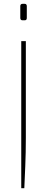

<svg xmlns="http://www.w3.org/2000/svg" viewBox="-20 -746 246 1003"><path d="M98 -640Q86 -640 86 -652V-714Q86 -726 98 -726H109Q115 -726 117.5 -722.5Q120 -719 120 -714V-652Q120 -640 109 -640ZM91 237V-531H115V-27Q115 52 112 121.5Q109 191 107 237Z"/></svg>

Font: Exo Thin Thin
Style: Regular
Weight: 250
Version: Version 2.000